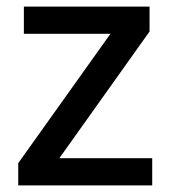

<svg xmlns="http://www.w3.org/2000/svg" viewBox="-20 -559 515 579"><path d="M439 0H35V-67L313 -457H52V-539H431V-464L159 -82H439Z"/></svg>

Font: Noto Sans Kannada Medium
Style: Regular
Weight: 500
Designer: Jelle Bosma - Monotype Design Team
Foundry: Monotype Imaging Inc.
Version: Version 2.005; ttfautohint (v1.8.4.7-5d5b)